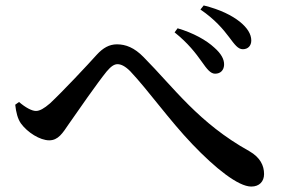

<svg xmlns="http://www.w3.org/2000/svg" viewBox="-20 -738 1040 706"><path d="M722 -511C741 -484 754 -467 771 -467C791 -467 803 -480 804 -499C805 -520 793 -541 768 -563C739 -590 691 -617 633 -634L622 -619C672 -579 700 -542 722 -511ZM822 -602C843 -574 855 -557 873 -557C892 -557 904 -570 904 -589C904 -613 889 -636 862 -658C833 -681 790 -703 729 -718L717 -703C770 -667 801 -630 822 -602ZM36 -353C39 -325 45 -301 57 -284C81 -251 127 -222 161 -222C194 -222 210 -248 233 -282C267 -331 338 -433 372 -475C388 -494 400 -502 412 -502C425 -502 440 -495 459 -476C525 -406 602 -297 687 -208C772 -119 856 -52 904 -52C934 -52 951 -71 951 -98C951 -129 937 -159 897 -182C710 -286 620 -415 508 -528C474 -563 442 -575 410 -575C382 -575 359 -562 336 -537C302 -499 212 -403 164 -358C142 -339 126 -330 112 -330C97 -330 73 -343 50 -363Z"/></svg>

Font: Noto Serif CJK KR SemiBold
Style: Regular
Weight: 600
Designer: Ryoko NISHIZUKA 西塚涼子 (kana & ideographs); Frank Grießhammer (Latin, Greek & Cyrillic); Wenlong ZHANG 张文龙 (bopomofo); San
Foundry: Adobe
Version: Version 2.001;hotconv 1.1.0;makeotfexe 2.6.0